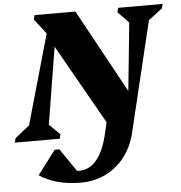

<svg xmlns="http://www.w3.org/2000/svg" viewBox="-101 -748 999 1057"><g transform="rotate(-5 398.5 -219.5)"><path d="M-40 0 -34 -24 46 -88 187 -584 123 -666 129 -690H355L607 -229L645 -604L585 -666L591 -690H837L831 -666L754 -607L608 0Q590 77 546.5 133.5Q503 190 440.5 220.5Q378 251 302 251Q234 251 175 235Q116 219 75 190L175 58H201L287 184Q293 185 300 185Q414 185 459 -8L473 -68L224 -507L155 -82L214 -24L208 0Z"/></g></svg>

Font: Platypi ExtraBold
Style: Italic
Weight: 800
Italic angle: -13°
Designer: David Sargent
Foundry: Bolt Cutter Type
Version: Version 1.200; ttfautohint (v1.8.4.7-5d5b)